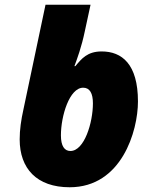

<svg xmlns="http://www.w3.org/2000/svg" viewBox="-20 -780 647 810"><path d="M274 10C493 10 562 -227 562 -352C562 -510 494 -563 409 -563C348 -563 324 -532 298 -501H294C305 -531 324 -581 338 -649L362 -760H172L79 -319C69 -274 63 -233 63 -192C63 -69 135 10 274 10ZM277 -143C252 -143 237 -164 237 -209C237 -291 273 -410 331 -410C359 -410 372 -386 372 -344C372 -263 336 -143 277 -143Z"/></svg>

Font: Noto Sans UI Black
Style: Italic
Weight: 900
Italic angle: -372°
Designer: Monotype Design Team
Foundry: Monotype Imaging Inc.
Version: Version 1.901